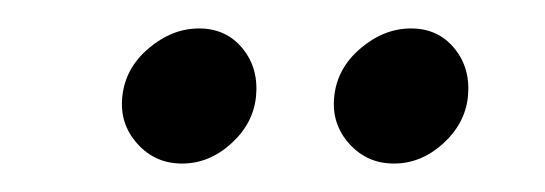

<svg xmlns="http://www.w3.org/2000/svg" viewBox="-20 -699 383 135"><path d="M257 -584Q238 -584 225.5 -598Q213 -612 215 -631Q217 -651 233.5 -665Q250 -679 269 -679Q288 -679 299.5 -665Q311 -651 309 -631Q307 -612 291.5 -598Q276 -584 257 -584ZM108 -584Q89 -584 76.5 -598Q64 -612 66 -631Q68 -651 84.5 -665Q101 -679 120 -679Q139 -679 150.5 -665Q162 -651 160 -631Q158 -612 142.5 -598Q127 -584 108 -584Z"/></svg>

Font: Inclusive Sans Light
Style: Italic
Weight: 300
Italic angle: -7°
Designer: Olivia King
Foundry: Olivia King
Version: Version 2.004